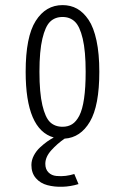

<svg xmlns="http://www.w3.org/2000/svg" viewBox="-20 -532 490 752"><path d="M287.5 189Q256.5 198.5 224.8 199.5Q193 200.5 165.5 193.2Q138 186 120.5 165.8Q103 145.5 103 114.5Q103 95.5 112.5 77.2Q122 59 137.2 45Q152.5 31 165 22.2Q177.5 13.5 190.5 6.5Q80.5 -24.5 80.5 -251Q80.5 -388 119.8 -450Q159 -512 225 -512Q256.5 -512 281.8 -498Q307 -484 327 -454.2Q347 -424.5 358 -373Q369 -321.5 369 -251Q369 -118 332.2 -55.5Q295.5 7 233 11Q204.5 30.5 181 56.5Q157.5 82.5 157.5 109.5Q157.5 131 169.8 143.2Q182 155.5 201 157.2Q220 159 237.5 156.8Q255 154.5 271 149.5ZM225 -35.5Q246.5 -35.5 262.5 -45.5Q278.5 -55.5 290.8 -79.2Q303 -103 309.2 -145.8Q315.5 -188.5 315.5 -251Q315.5 -332 304 -380.5Q292.5 -429 273.2 -447.2Q254 -465.5 225 -465.5Q195.5 -465.5 176.5 -447.2Q157.5 -429 146 -380.5Q134.5 -332 134.5 -251Q134.5 -168.5 146 -119.8Q157.5 -71 176.5 -53.2Q195.5 -35.5 225 -35.5Z"/></svg>

Font: League Mono Condensed UltraLight
Style: Regular
Weight: 200
Width: 1
Designer: Tyler Finck
Foundry: The League of Moveable Type / Tyler Finck
Version: Version 2.210